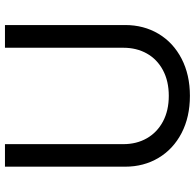

<svg xmlns="http://www.w3.org/2000/svg" viewBox="-26 -720 760 747"><g transform="rotate(-90 353.5 -347.0)"><path d="M629.1 -707.2V-239.6Q629.1 -167.1 595 -109.8Q560.8 -52.5 498.1 -20Q435.4 12.4 353.6 12.4Q271.4 12.4 208.9 -20Q146.4 -52.5 112.2 -109.8Q78 -167.1 78 -239.6V-707.2H165.7V-246.5Q165.7 -195.1 188.5 -155.2Q211.3 -115.3 253.8 -92.5Q296.3 -69.8 353.6 -69.8Q410.9 -69.8 453.4 -92.5Q495.9 -115.3 518.3 -155.2Q540.7 -195.1 540.7 -246.5V-707.2Z"/></g></svg>

Font: Pretendard Variable
Style: Regular
Weight: 400
Designer: Base glyphs from Inter by Rasmus Andersson; Hangul glyphs from Noto Sans CJK(Source Han Sans) by Jang Soo-young and Kang
Foundry: Kil Hyung-jin
Version: Version 1.100;FEAKit 1.0